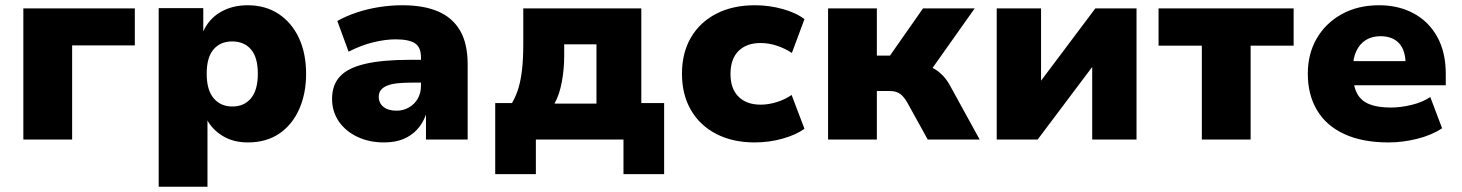

<svg xmlns="http://www.w3.org/2000/svg" viewBox="-20 -532 5575 732"><path d="M69 0V-500H494V-359H255V0Z M585 180V-501H755V-410H754Q775 -459 820 -485.5Q865 -512 924 -512Q992 -512 1042 -479Q1092 -446 1119.5 -387.5Q1147 -329 1147 -250Q1147 -175 1120.5 -115.5Q1094 -56 1044.5 -22.5Q995 11 925 11Q869 11 828.5 -14Q788 -39 768 -78H771V180ZM866 -126Q911 -126 937 -157.5Q963 -189 963 -251Q963 -313 937 -343.5Q911 -374 865 -374Q820 -374 794 -343.5Q768 -313 768 -251Q768 -189 794.5 -157.5Q821 -126 866 -126Z M1444 11Q1387 11 1342 -10.5Q1297 -32 1271.5 -69.5Q1246 -107 1246 -155Q1246 -208 1276 -240.5Q1306 -273 1372 -288.5Q1438 -304 1544 -304H1606V-217H1551Q1519 -217 1495.5 -214.5Q1472 -212 1456 -205.5Q1440 -199 1432 -188.5Q1424 -178 1424 -163Q1424 -139 1442 -124.5Q1460 -110 1492 -110Q1517 -110 1538.5 -122Q1560 -134 1572.5 -155.5Q1585 -177 1585 -206V-313Q1585 -352 1562 -367Q1539 -382 1488 -382Q1450 -382 1404 -371Q1358 -360 1309 -335L1266 -452Q1300 -471 1340.5 -484.5Q1381 -498 1425.5 -505Q1470 -512 1514 -512Q1595 -512 1650 -488.5Q1705 -465 1734 -415.5Q1763 -366 1763 -286V0H1604V-95Q1592 -62 1570.5 -38.5Q1549 -15 1518 -2Q1487 11 1444 11Z M1868 132V-139H1932Q1948 -167 1957 -197.5Q1966 -228 1970.5 -268.5Q1975 -309 1975 -365V-500H2425V-139H2512V132H2357V0H2023V132ZM2094 -137H2254V-363H2131V-317Q2131 -269 2122 -220Q2113 -171 2094 -137Z M2857 11Q2774 11 2711.5 -21Q2649 -53 2614.5 -112Q2580 -171 2580 -251Q2580 -331 2614.5 -389.5Q2649 -448 2711.5 -480Q2774 -512 2858 -512Q2913 -512 2964.5 -497.5Q3016 -483 3047 -459L2999 -330Q2974 -347 2942.5 -357.5Q2911 -368 2880 -368Q2826 -368 2795.5 -337.5Q2765 -307 2765 -250Q2765 -194 2795.5 -163.5Q2826 -133 2880 -133Q2910 -133 2942 -143Q2974 -153 2998 -170L3047 -41Q3015 -18 2964 -3.5Q2913 11 2857 11Z M3137 0V-500H3323V-320H3373L3499 -500H3696L3512 -240L3489 -287Q3515 -284 3536 -273Q3557 -262 3574 -244.5Q3591 -227 3604 -202L3715 0H3517L3439 -141Q3430 -157 3420.5 -166.5Q3411 -176 3399.5 -180.5Q3388 -185 3371 -185H3323V0Z M3780 0V-500H3949V-211H3939L4156 -500H4313V0H4144V-290H4154L3936 0Z M4562 0V-358H4397V-500H4912V-358H4748V0Z M5274 11Q5174 11 5105 -21Q5036 -53 5001 -112Q4966 -171 4966 -251Q4966 -326 4999.5 -384.5Q5033 -443 5094.5 -477.5Q5156 -512 5238 -512Q5312 -512 5369.5 -481Q5427 -450 5459.5 -391.5Q5492 -333 5492 -250V-207H5117V-299H5351L5339 -285Q5339 -340 5314 -367Q5289 -394 5243 -394Q5211 -394 5187.5 -379.5Q5164 -365 5151 -337.5Q5138 -310 5138 -270V-255Q5138 -207 5153 -177.5Q5168 -148 5200 -135Q5232 -122 5282 -122Q5320 -122 5361.5 -132Q5403 -142 5433 -162L5478 -43Q5437 -16 5382 -2.5Q5327 11 5274 11Z"/></svg>

Font: Nunito Sans 9pt Black
Style: Regular
Weight: 900
Version: Version 3.101;gftools[0.9.27]